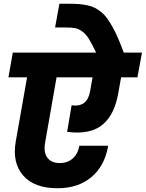

<svg xmlns="http://www.w3.org/2000/svg" viewBox="-20 -1020 775 1021"><path d="M286.1 -19Q161.1 -19 102.5 -87.4Q43.9 -155.8 64 -269L124 -608.9H24.9L47.9 -740.2H491.2Q468.8 -786.6 454.1 -811Q439.5 -835.4 419.9 -850.8Q400.4 -866.2 380.4 -870.1Q360.4 -874 325.2 -874H272.9L295.9 -1000H346.2Q377.4 -1000 399.7 -998.3Q421.9 -996.6 444.6 -991.7Q467.3 -986.8 483.4 -978.8Q499.5 -970.7 517.1 -956.8Q534.7 -942.9 548.3 -924.3Q562 -905.8 577.4 -878.7Q592.8 -851.6 607.2 -818.1Q621.6 -784.7 638.2 -740.2H734.9L710.9 -608.9H624L609.9 -529.8Q600.1 -471.7 580.3 -429.7Q560.5 -387.7 528.1 -359.4Q495.6 -331.1 447.8 -320.8Q399.9 -310.5 336.9 -318.8L360.8 -460Q444.3 -448.7 459 -534.2L472.2 -608.9H280.8L220.2 -263.2Q210.4 -210 231.9 -181.4Q253.4 -152.8 297.9 -152.8Q338.9 -152.8 366.7 -177.2Q394.5 -201.7 401.9 -245.1H555.2Q537.1 -137.7 466.3 -78.4Q395.5 -19 286.1 -19Z"/></svg>

Font: Poppins
Style: Bold Italic
Weight: 700
Italic angle: -10°
Designer: Ninad Kale (Devanagari), Jonny Pinhorn (Latin)
Foundry: Indian Type Foundry
Version: Version 3.200;PS 1.000;hotconv 16.6.54;makeotf.lib2.5.65590